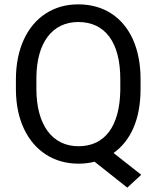

<svg xmlns="http://www.w3.org/2000/svg" viewBox="-20 -741 728 881"><path d="M625 -378C625 -447 613 -508 590 -560C543 -664 454 -721 339 -721C283 -721 233 -707 190 -679C103 -623 53 -514 53 -377V-326C54 -259 66 -201 90 -150C138 -48 228 10 340 10C366 10 391 7 414 1L564 120L628 61L501 -39C580 -95 625 -194 625 -333ZM532 -326C529 -161 461 -70 340 -70C219 -70 147 -169 147 -333V-385C148 -545 220 -640 339 -640C463 -640 532 -546 532 -378Z"/></svg>

Font: Noto Sans KR Regular
Style: Regular
Weight: 400
Designer: Ryoko NISHIZUKA  (kana & ideographs); Paul D. Hunt (Latin, Greek & Cyrillic); Wenlong ZHANG  (bopomofo); Sandoll Communi
Foundry: Adobe Systems Incorporated
Version: Version 1.004;PS 1.004;hotconv 1.0.82;makeotf.lib2.5.63406